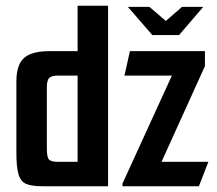

<svg xmlns="http://www.w3.org/2000/svg" viewBox="-20 -648 756 668"><path d="M425 -624H500L557 -575L613 -624H687L603 -526H510ZM128 0Q91 0 71.5 -8Q52 -16 44.5 -41Q37 -66 37 -116V-365Q37 -403 48.5 -426Q60 -449 85 -459.5Q110 -470 150 -470H250V-628H356V0ZM250 -85V-385H181Q159 -385 151 -376.5Q143 -368 143 -345V-130Q143 -100 151 -92.5Q159 -85 180 -85ZM406 -9 578 -385H413L432 -470H693V-418L542 -85H705L672 0H406Z"/></svg>

Font: Smooch Sans
Style: Bold
Weight: 700
Designer: Robert E. Leuschke
Foundry: Robert E. Leuschke
Version: Version 1.010